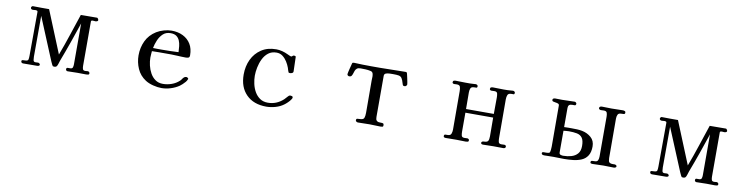

<svg xmlns="http://www.w3.org/2000/svg" viewBox="-18 -1172 7035 1804"><g transform="rotate(10 3500.0 -270.0)"><path d="M826 -16Q826 -3 816.5 -1Q807 1 797 1Q776 1 755.5 0.5Q735 0 714 0Q691 0 667 1Q643 2 620 2Q613 2 608 -3Q603 -8 603 -14Q603 -30 616 -30Q629 -30 639 -30Q659 -30 663.5 -43Q668 -56 668 -72V-463Q636 -368 603 -273.5Q570 -179 534 -85Q530 -73 524 -53.5Q518 -34 511 -26Q507 -22 502 -20.5Q497 -19 492 -19Q488 -19 484 -19.5Q480 -20 476 -21Q474 -22 469 -31Q464 -40 460 -50Q456 -60 454 -63L286 -468Q286 -371 285.5 -273.5Q285 -176 285 -78Q285 -65 287.5 -47Q290 -29 308 -29Q315 -29 321 -29.5Q327 -30 334 -30Q339 -30 346 -25Q353 -20 353 -14Q353 -5 345 -2Q337 1 329 1L196 2Q188 2 182 -2.5Q176 -7 176 -16Q176 -27 188 -28Q200 -29 207 -29Q236 -29 239.5 -42.5Q243 -56 243 -80Q243 -185 244 -289.5Q245 -394 245 -498Q245 -507 239 -509.5Q233 -512 226 -512Q219 -512 213 -511Q207 -510 200 -510Q191 -510 184.5 -514Q178 -518 178 -528Q178 -533 183 -538.5Q188 -544 193 -544Q232 -544 270.5 -543Q309 -542 348 -543L513 -139Q551 -239 584 -340Q617 -441 651 -541Q689 -541 728 -541.5Q767 -542 806 -542Q811 -542 816 -533.5Q821 -525 821 -521Q821 -513 812.5 -509.5Q804 -506 797 -506Q790 -506 784 -507Q778 -508 771 -508Q766 -508 760.5 -506Q755 -504 755 -497V-74Q755 -58 759 -44Q763 -30 783 -30Q790 -30 796 -31Q802 -32 809 -32Q814 -32 820 -26.5Q826 -21 826 -16Z M1616 -356Q1615 -384 1612 -412.5Q1609 -441 1599 -465Q1589 -489 1568.5 -504Q1548 -519 1512 -519Q1468 -519 1440 -492.5Q1412 -466 1396 -428Q1380 -390 1373 -353Q1396 -352 1418 -352Q1440 -352 1462 -352Q1500 -352 1538.5 -353Q1577 -354 1616 -356ZM1749 -124Q1749 -120 1746 -118Q1743 -107 1731.5 -93.5Q1720 -80 1706.5 -67.5Q1693 -55 1683 -48Q1648 -24 1603.5 -10Q1559 4 1516 4Q1479 4 1435.5 -7Q1392 -18 1361 -38Q1304 -75 1277.5 -135.5Q1251 -196 1251 -262Q1251 -336 1281 -399.5Q1311 -463 1375 -503Q1406 -522 1444.5 -533Q1483 -544 1518 -544Q1579 -544 1626.5 -520.5Q1674 -497 1701 -453Q1728 -409 1728 -346Q1728 -327 1717.5 -322.5Q1707 -318 1690 -318Q1669 -318 1648.5 -319Q1628 -320 1608 -321Q1580 -323 1552.5 -323Q1525 -323 1496 -323Q1464 -323 1432 -323Q1400 -323 1368 -322Q1367 -306 1365.5 -290.5Q1364 -275 1364 -260Q1364 -225 1373 -186Q1382 -147 1401 -113Q1420 -79 1450 -58Q1480 -37 1522 -37Q1564 -37 1605 -51.5Q1646 -66 1677 -95Q1686 -103 1693 -114.5Q1700 -126 1710 -133Q1718 -139 1729 -139Q1734 -139 1741.5 -134.5Q1749 -130 1749 -124Z M2746 -123Q2746 -117 2743.5 -112Q2741 -107 2737 -102Q2729 -89 2711 -71.5Q2693 -54 2680 -45Q2646 -20 2602 -7.5Q2558 5 2516 5Q2395 5 2325 -65Q2255 -135 2255 -256Q2255 -335 2285.5 -399.5Q2316 -464 2374.5 -503Q2433 -542 2516 -542Q2545 -542 2573.5 -534.5Q2602 -527 2627 -515Q2634 -512 2646.5 -506Q2659 -500 2666 -500Q2672 -500 2677 -507Q2683 -513 2691 -513Q2694 -513 2701 -511Q2708 -509 2708 -504Q2708 -470 2710 -435.5Q2712 -401 2712 -366Q2712 -354 2701.5 -349Q2691 -344 2682 -344Q2678 -344 2672.5 -345Q2667 -346 2666 -351Q2662 -360 2659 -370Q2656 -380 2653 -390Q2643 -418 2625.5 -446Q2608 -474 2583 -493Q2558 -512 2524 -512Q2478 -512 2446.5 -487.5Q2415 -463 2396 -424Q2377 -385 2368.5 -342Q2360 -299 2360 -263Q2360 -226 2369 -185.5Q2378 -145 2397.5 -111Q2417 -77 2448 -55.5Q2479 -34 2524 -34Q2607 -34 2671 -93Q2675 -97 2683.5 -106.5Q2692 -116 2700.5 -125Q2709 -134 2711 -135Q2715 -137 2724 -137Q2730 -137 2738 -134Q2746 -131 2746 -123Z M3785 -431Q3785 -424 3778.5 -417Q3772 -410 3764 -410Q3751 -410 3747.5 -414.5Q3744 -419 3741 -430Q3731 -466 3720.5 -481Q3710 -496 3691.5 -499.5Q3673 -503 3638 -503Q3626 -503 3605.5 -502.5Q3585 -502 3569 -496Q3553 -490 3553 -471V-80Q3553 -56 3561 -46.5Q3569 -37 3581 -35Q3593 -33 3604.5 -33.5Q3616 -34 3624 -31Q3632 -28 3632 -14Q3632 -1 3624.5 1Q3617 3 3606 3Q3580 3 3553.5 1.5Q3527 0 3501 0Q3473 0 3445.5 1Q3418 2 3390 2Q3383 2 3375.5 -3Q3368 -8 3368 -15Q3368 -30 3378.5 -31.5Q3389 -33 3400 -33Q3436 -33 3443 -51Q3450 -69 3450 -100V-139Q3450 -207 3449.5 -274.5Q3449 -342 3449 -409Q3449 -423 3450 -436Q3451 -449 3449 -462Q3448 -476 3441.5 -485Q3435 -494 3421 -496Q3398 -501 3374 -502Q3350 -503 3327 -503Q3304 -503 3292.5 -493.5Q3281 -484 3276 -470.5Q3271 -457 3267 -443.5Q3263 -430 3256.5 -420.5Q3250 -411 3234 -411Q3227 -411 3221 -416Q3215 -421 3215 -429Q3215 -432 3218 -447Q3221 -462 3226 -481Q3231 -500 3235 -515.5Q3239 -531 3240 -535Q3242 -542 3247.5 -543Q3253 -544 3260 -544Q3280 -544 3299.5 -542.5Q3319 -541 3339 -541Q3381 -540 3423 -540Q3465 -540 3507 -540Q3568 -540 3628 -542Q3688 -544 3749 -544Q3757 -544 3761 -540Q3763 -539 3766.5 -523.5Q3770 -508 3774.5 -488Q3779 -468 3782 -451.5Q3785 -435 3785 -431Z M4799 -16Q4799 -6 4792.5 -2Q4786 2 4777 2Q4753 2 4729.5 1.5Q4706 1 4682 1Q4657 1 4633 2Q4609 3 4584 3Q4577 3 4570.5 0Q4564 -3 4564 -11Q4564 -19 4571 -23Q4578 -27 4585 -27Q4618 -27 4626.5 -40.5Q4635 -54 4635 -85Q4635 -130 4634.5 -175Q4634 -220 4634 -264H4369V-82Q4369 -63 4373 -46Q4377 -29 4402 -29Q4409 -29 4415.5 -29.5Q4422 -30 4429 -30Q4434 -30 4440.5 -25.5Q4447 -21 4447 -15Q4447 -2 4438 0.5Q4429 3 4419 3Q4397 3 4375 2Q4353 1 4330 1Q4305 1 4279 1.5Q4253 2 4227 2Q4220 2 4213.5 -1Q4207 -4 4207 -12Q4207 -28 4219.5 -28.5Q4232 -29 4242 -29Q4268 -29 4275 -47.5Q4282 -66 4282 -87Q4282 -179 4281.5 -271Q4281 -363 4281 -454Q4281 -476 4276 -494Q4271 -512 4244 -512Q4238 -512 4231.5 -511.5Q4225 -511 4219 -511Q4212 -511 4206.5 -514.5Q4201 -518 4201 -525Q4201 -537 4209 -540.5Q4217 -544 4227 -544Q4250 -544 4274 -543Q4298 -542 4321 -542Q4342 -542 4364 -542Q4386 -542 4407 -544Q4410 -544 4413 -544.5Q4416 -545 4419 -545Q4425 -545 4432 -540.5Q4439 -536 4439 -529Q4439 -514 4430 -513.5Q4421 -513 4410 -513Q4382 -513 4375 -496.5Q4368 -480 4368 -457Q4368 -417 4368.5 -378Q4369 -339 4369 -299H4634Q4634 -339 4634.5 -378.5Q4635 -418 4635 -458Q4635 -477 4631 -494Q4627 -511 4602 -511Q4595 -511 4588.5 -510.5Q4582 -510 4575 -510Q4568 -510 4562.5 -513.5Q4557 -517 4557 -524Q4557 -536 4565 -539.5Q4573 -543 4583 -543Q4609 -543 4635 -542Q4661 -541 4686 -541Q4705 -541 4723.5 -541.5Q4742 -542 4761 -544Q4764 -544 4767.5 -544.5Q4771 -545 4774 -545Q4780 -545 4787 -540.5Q4794 -536 4794 -529Q4794 -513 4784.5 -513Q4775 -513 4764 -513Q4736 -513 4728.5 -495.5Q4721 -478 4721 -453Q4721 -361 4721.5 -268Q4722 -175 4722 -82Q4722 -64 4726 -47Q4730 -30 4754 -30Q4761 -30 4767.5 -30.5Q4774 -31 4781 -31Q4788 -31 4793.5 -27Q4799 -23 4799 -16Z M5503 -146Q5503 -199 5485 -223.5Q5467 -248 5434.5 -254.5Q5402 -261 5357 -261Q5344 -261 5331.5 -259.5Q5319 -258 5306 -257V-50Q5306 -34 5318.5 -29.5Q5331 -25 5343 -25Q5384 -25 5420.5 -35.5Q5457 -46 5480 -72Q5503 -98 5503 -146ZM5601 -159Q5601 -104 5580 -71Q5559 -38 5523.5 -22.5Q5488 -7 5444.5 -2Q5401 3 5357 3Q5332 3 5307.5 2Q5283 1 5258 1Q5242 1 5225 1.5Q5208 2 5191 2Q5184 2 5172.5 2.5Q5161 3 5151.5 -0.5Q5142 -4 5142 -15Q5142 -26 5158 -26Q5174 -26 5181 -26Q5204 -26 5211.5 -31Q5219 -36 5221 -59Q5223 -75 5223 -90Q5223 -105 5223 -120Q5223 -211 5222.5 -301.5Q5222 -392 5222 -482Q5222 -495 5211.5 -499.5Q5201 -504 5187.5 -505.5Q5174 -507 5163.5 -510.5Q5153 -514 5153 -525Q5153 -535 5161 -538.5Q5169 -542 5177 -542Q5194 -542 5210.5 -541.5Q5227 -541 5243 -541Q5273 -541 5303.5 -542.5Q5334 -544 5364 -544Q5369 -544 5375 -538.5Q5381 -533 5381 -528Q5381 -511 5367.5 -511Q5354 -511 5343 -511Q5306 -511 5306 -475V-292Q5324 -293 5342 -293Q5360 -293 5378 -293Q5404 -293 5429.5 -292Q5455 -291 5480 -286Q5529 -276 5565 -244.5Q5601 -213 5601 -159ZM5855 -15Q5855 -6 5847.5 -2Q5840 2 5832 2Q5807 2 5782 1Q5757 0 5732 0Q5706 0 5680 1.5Q5654 3 5628 3Q5621 3 5614 1Q5607 -1 5607 -10Q5607 -24 5621 -25Q5635 -26 5645 -26Q5669 -26 5675.5 -42Q5682 -58 5682 -78V-457Q5682 -477 5677 -493.5Q5672 -510 5647 -510Q5640 -510 5633 -509.5Q5626 -509 5618 -509Q5612 -509 5605 -513Q5598 -517 5598 -524Q5598 -535 5605.5 -539Q5613 -543 5623 -543Q5646 -543 5669 -542Q5692 -541 5715 -541Q5742 -541 5768.5 -542Q5795 -543 5822 -543Q5831 -543 5840 -539.5Q5849 -536 5849 -525Q5849 -511 5836 -510Q5823 -509 5812 -509Q5787 -509 5779.5 -492.5Q5772 -476 5772 -454Q5772 -360 5772.5 -266.5Q5773 -173 5773 -79Q5773 -67 5776 -52.5Q5779 -38 5792 -33Q5801 -29 5813.5 -29Q5826 -29 5836 -29Q5841 -29 5848 -24.5Q5855 -20 5855 -15Z M6826 -16Q6826 -3 6816.5 -1Q6807 1 6797 1Q6776 1 6755.5 0.5Q6735 0 6714 0Q6691 0 6667 1Q6643 2 6620 2Q6613 2 6608 -3Q6603 -8 6603 -14Q6603 -30 6616 -30Q6629 -30 6639 -30Q6659 -30 6663.5 -43Q6668 -56 6668 -72V-463Q6636 -368 6603 -273.5Q6570 -179 6534 -85Q6530 -73 6524 -53.5Q6518 -34 6511 -26Q6507 -22 6502 -20.5Q6497 -19 6492 -19Q6488 -19 6484 -19.5Q6480 -20 6476 -21Q6474 -22 6469 -31Q6464 -40 6460 -50Q6456 -60 6454 -63L6286 -468Q6286 -371 6285.5 -273.5Q6285 -176 6285 -78Q6285 -65 6287.5 -47Q6290 -29 6308 -29Q6315 -29 6321 -29.5Q6327 -30 6334 -30Q6339 -30 6346 -25Q6353 -20 6353 -14Q6353 -5 6345 -2Q6337 1 6329 1L6196 2Q6188 2 6182 -2.5Q6176 -7 6176 -16Q6176 -27 6188 -28Q6200 -29 6207 -29Q6236 -29 6239.5 -42.5Q6243 -56 6243 -80Q6243 -185 6244 -289.5Q6245 -394 6245 -498Q6245 -507 6239 -509.5Q6233 -512 6226 -512Q6219 -512 6213 -511Q6207 -510 6200 -510Q6191 -510 6184.5 -514Q6178 -518 6178 -528Q6178 -533 6183 -538.5Q6188 -544 6193 -544Q6232 -544 6270.5 -543Q6309 -542 6348 -543L6513 -139Q6551 -239 6584 -340Q6617 -441 6651 -541Q6689 -541 6728 -541.5Q6767 -542 6806 -542Q6811 -542 6816 -533.5Q6821 -525 6821 -521Q6821 -513 6812.5 -509.5Q6804 -506 6797 -506Q6790 -506 6784 -507Q6778 -508 6771 -508Q6766 -508 6760.5 -506Q6755 -504 6755 -497V-74Q6755 -58 6759 -44Q6763 -30 6783 -30Q6790 -30 6796 -31Q6802 -32 6809 -32Q6814 -32 6820 -26.5Q6826 -21 6826 -16Z"/></g></svg>

Font: Kaisei Decol Medium
Style: Regular
Weight: 500
Designer: Font-Kai, 金井和夫
Foundry: KAZUO KANAI
Version: Version 5.003